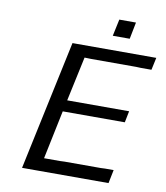

<svg xmlns="http://www.w3.org/2000/svg" viewBox="-92 -931 872 1008"><g transform="rotate(10 344.0 -427.5)"><path d="M94.2 0 241.2 -690.9H688L673.8 -625H617.2L591.8 -626H352.1L316.9 -627L266.1 -390.1H596.2L584 -329.1H253.9L252.9 -328.1L199.2 -69.8H284.2L308.1 -70.8H502L523.9 -71.8H569.8L555.2 0ZM442.9 -765.6 461.9 -855H550.8L533.2 -765.6Z"/></g></svg>

Font: CMU Sans Serif
Style: Oblique
Weight: 500
Italic angle: -12°
Version: Version 0.7.0